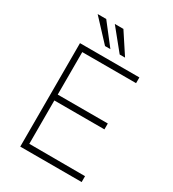

<svg xmlns="http://www.w3.org/2000/svg" viewBox="-219 -1046 1044 1162"><g transform="rotate(30 303.0 -464.5)"><path d="M110 0V-723H525V-683H149V-386H499V-345H149V-42L539 -41V0ZM250 -783.5 114.5 -929H174.5L287.5 -783.5ZM352.5 -783.5 234.5 -929H294.5L390 -783.5Z"/></g></svg>

Font: Public Sans Thin Thin
Style: Regular
Weight: 250
Version: Version 2.001